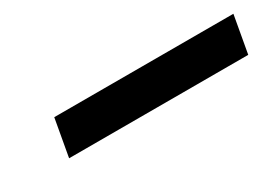

<svg xmlns="http://www.w3.org/2000/svg" viewBox="-15 -477 525 375"><g transform="rotate(-30 247.5 -290.0)"><path d="M76 -248 91 -332H495L480 -248Z"/></g></svg>

Font: DM Sans 36pt Medium
Style: Italic
Weight: 500
Italic angle: -10°
Designer: Colophon Foundry, Jonny Pinhorn
Foundry: Colophon Foundry
Version: Version 4.004;gftools[0.9.30]